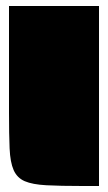

<svg xmlns="http://www.w3.org/2000/svg" viewBox="-20 -620 360 640"><path d="M310 0H255Q181 0 134.5 -2.5Q88 -5 62.5 -16Q37 -27 25.5 -53Q14 -79 12 -125.5Q10 -172 10 -245V-600H310Z"/></svg>

Font: Badeen Display
Style: Regular
Weight: 400
Version: Version 1.000; ttfautohint (v1.8.4.7-5d5b)